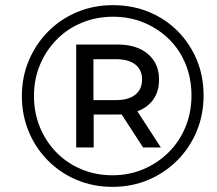

<svg xmlns="http://www.w3.org/2000/svg" viewBox="-20 -723 842 746"><path d="M417 3Q342 3 278 -24Q214 -51 166 -99.5Q118 -148 91.5 -212Q65 -276 65 -350Q65 -424 92 -488Q119 -552 167 -600.5Q215 -649 279.5 -676Q344 -703 419 -703Q494 -703 558.5 -676.5Q623 -650 670.5 -602Q718 -554 744.5 -490.5Q771 -427 771 -352Q771 -277 744 -212.5Q717 -148 668.5 -99.5Q620 -51 556 -24Q492 3 417 3ZM536 -150 436 -304H505L605 -150ZM417 -42Q482 -42 538 -66Q594 -90 636 -132Q678 -174 701 -230.5Q724 -287 724 -352Q724 -417 701.5 -473Q679 -529 637.5 -570Q596 -611 540.5 -634.5Q485 -658 419 -658Q354 -658 297.5 -634.5Q241 -611 199.5 -568.5Q158 -526 135 -470.5Q112 -415 112 -350Q112 -285 135 -229Q158 -173 199 -131Q240 -89 296 -65.5Q352 -42 417 -42ZM276 -150V-550H436Q512 -550 555 -513Q598 -476 598 -414Q598 -350 555 -314Q512 -278 436 -278H344V-150ZM343 -334H431Q479 -334 505.5 -355Q532 -376 532 -414Q532 -452 505.5 -472.5Q479 -493 431 -493H343Z"/></svg>

Font: MOST Montserrat Medium
Style: Italic
Weight: 500
Italic angle: -11.3°
Designer: Julieta Ulanovsky
Foundry: Julieta Ulanovsky
Version: Version 8.000;March 11, 2024;FontCreator 15.0.0.2926 64-bit